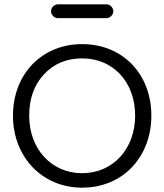

<svg xmlns="http://www.w3.org/2000/svg" viewBox="-20 -852 760 888"><path d="M472 -768C489 -768 504 -783 504 -800C504 -817 489 -832 472 -832H248C231 -832 216 -817 216 -800C216 -783 231 -768 248 -768ZM360 16C547 16 680 -125 680 -317C680 -510 547 -648 360 -648C174 -648 40 -510 40 -317C40 -126 175 16 360 16ZM360 -51C217 -51 115 -164 115 -317C115 -396 138 -460 184 -509C230 -558 289 -582 360 -582C503 -582 605 -473 605 -317C605 -164 503 -51 360 -51Z"/></svg>

Font: Dongle Light
Style: Regular
Weight: 300
Designer: Yanghee Ryu
Foundry: Yanghee Ryu
Version: Version 2.000